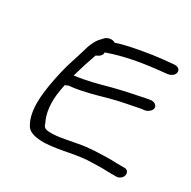

<svg xmlns="http://www.w3.org/2000/svg" viewBox="-144 -807 913 916"><g transform="rotate(30 313.0 -349.5)"><path d="M116 -62C133 -40 166 -33 212 -33H213C308 -38 372 -65 464 -65H466C486 -66 502 -66 519 -66C535 -65 551 -65 567 -65H591C605 -65 622 -77 625 -92C628 -107 620 -121 604 -121H580C564 -121 549 -121 533 -122H532C473 -122 407 -120 352 -109L303 -100C273 -94 257 -91 223 -89C187 -89 179 -93 171 -110L172 -111C148 -156 140 -216 153 -288L159 -320C162 -321 169 -323 175 -327C179 -328 188 -328 194 -329C252 -336 317 -355 371 -370C416 -383 484 -395 528 -404L550 -407C563 -409 570 -416 575 -420C598 -441 579 -469 547 -463L525 -459C477 -450 408 -435 357 -422C296 -405 237 -389 173 -381C186 -428 200 -472 216 -516C230 -521 248 -533 246 -550C247 -551 250 -551 254 -553C325 -578 410 -595 502 -605L558 -611C607 -619 607 -672 559 -666L506 -661C469 -657 432 -652 401 -646C356 -638 306 -629 264 -614C253 -623 229 -622 215 -611H214L201 -597C175 -573 163 -536 153 -500C141 -457 124 -414 113 -365C85 -243 70 -132 116 -62Z"/></g></svg>

Font: Stray Cat
Style: BdExtObl
Weight: 700
Version: Version 1.0